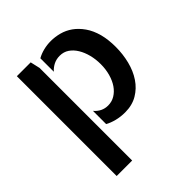

<svg xmlns="http://www.w3.org/2000/svg" viewBox="-210 -692 1044 1044"><g transform="rotate(-45 312.5 -170.0)"><path d="M190.4 -550.8 203.1 -495.1V216.8H84V-550.8ZM565.4 -383.8Q577.1 -338.9 577.1 -283.2Q577.1 -227.5 564 -175.3Q550.8 -123 523.9 -83Q497.1 -43 456.5 -19Q416 4.9 361.3 4.9Q327.1 4.9 296.4 -2.9Q265.6 -10.7 243.2 -23.4V-125Q275.4 -86.9 322.3 -86.9Q351.6 -86.9 375.5 -101.6Q399.4 -116.2 416.5 -141.1Q433.6 -166 443.4 -200.7Q453.1 -235.4 453.1 -274.4Q453.1 -312.5 444.3 -346.7Q435.5 -380.9 419.4 -407.2Q403.3 -433.6 380.4 -449.2Q357.4 -464.8 327.1 -464.8Q301.8 -464.8 280.8 -454.6Q259.8 -444.3 243.2 -425.8V-529.3Q265.6 -542 293 -548.8Q320.3 -555.7 349.6 -555.7Q381.8 -555.7 415 -546.9Q448.2 -538.1 477.1 -517.6Q505.9 -497.1 529.3 -463.9Q552.7 -430.7 565.4 -383.8Z"/></g></svg>

Font: Allerta
Style: Stencil
Weight: 400
Designer: Matt McInerney
Foundry: Matt McInerney
Version: Version 1.0